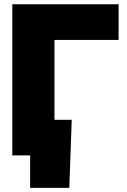

<svg xmlns="http://www.w3.org/2000/svg" viewBox="-20 -748 610 924"><path d="M550.8 -727.5V-555.7H242.2V0H39.1V-727.5ZM125 156.2V0H78.1V-171.4H325.2L313.5 156.2Z"/></svg>

Font: Inter Display Black
Style: Regular
Weight: 900
Designer: Rasmus Andersson
Foundry: rsms
Version: Version 4.000;git-a52131595